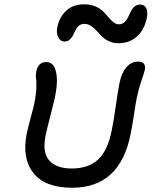

<svg xmlns="http://www.w3.org/2000/svg" viewBox="-20 -900 704 892"><path d="M279.8 -707Q260.7 -707 250.7 -726.8Q240.7 -746.6 246.1 -772Q254.4 -817.4 285.9 -848.6Q317.4 -879.9 372.1 -879.9Q400.4 -879.9 422.9 -870.4Q445.3 -860.8 459 -847.2Q472.7 -833.5 483.9 -819.8Q495.1 -806.2 507.1 -796.6Q519 -787.1 532.2 -787.1Q546.9 -787.1 557.6 -796.6Q568.4 -806.2 574.7 -819.6Q581.1 -833 587.4 -846.4Q593.8 -859.9 605 -869.4Q616.2 -878.9 631.8 -878.9Q650.4 -878.9 659.2 -862.5Q668 -846.2 662.1 -816.9Q650.9 -761.2 615.7 -730.2Q580.6 -699.2 529.8 -699.2Q505.9 -699.2 486.1 -708.5Q466.3 -717.8 453.4 -731Q440.4 -744.1 428.5 -757.3Q416.5 -770.5 402.3 -779.8Q388.2 -789.1 372.1 -789.1Q356.9 -789.1 346.7 -780.5Q336.4 -772 330.8 -760Q325.2 -748 319.3 -736.1Q313.5 -724.1 303.7 -715.6Q293.9 -707 279.8 -707ZM314.9 -27.8Q189.5 -27.8 135.5 -95.7Q81.5 -163.6 104 -277.8Q109.9 -306.6 122.8 -354Q135.7 -401.4 139.2 -418Q147.9 -461.9 148.9 -493.4Q149.9 -524.9 147.5 -535.2Q145 -545.4 148.9 -569.8Q157.7 -611.8 195.8 -611.8Q215.8 -611.8 228 -595.9Q240.2 -580.1 243.7 -543.2Q247.1 -506.3 234.9 -445.8Q230 -423.8 214.1 -362.5Q198.2 -301.3 191.9 -271Q175.8 -190.4 209.2 -153.8Q242.7 -117.2 313 -117.2Q392.1 -117.2 436.5 -159.7Q481 -202.1 499 -293.9Q508.3 -338.4 517.6 -405.8Q526.9 -473.1 535.2 -514.2Q544.4 -561 567.1 -587.4Q589.8 -613.8 621.1 -613.8Q659.7 -613.8 652.8 -575.2Q650.9 -565.4 637.5 -526.4Q624 -487.3 615.2 -444.8Q610.8 -422.4 602.1 -365.2Q593.3 -308.1 586.9 -277.8Q538.1 -27.8 314.9 -27.8Z"/></svg>

Font: Shantell Sans Irregular Bouncy
Style: Italic
Weight: 400
Italic angle: -11.31°
Designer: Stephen Nixon, Anya Danilova, Shantell Martin
Foundry: Arrow Type
Version: Version 1.006;[9816181b4]